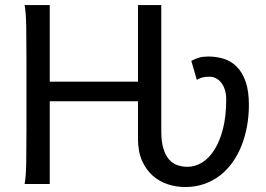

<svg xmlns="http://www.w3.org/2000/svg" viewBox="-20 -733 1058 765"><path d="M742.2 -490.7Q759.8 -499.5 774.2 -503.7Q788.6 -507.8 810.5 -507.8Q843.8 -507.8 873 -498.3Q902.3 -488.8 924.3 -466.3Q946.3 -443.8 959 -406.7Q971.7 -369.6 971.7 -314.9Q971.7 -272 964.4 -231.2Q957 -190.4 942.9 -154.1Q928.7 -117.7 907.2 -87.2Q885.7 -56.6 857.7 -34.7Q829.6 -12.7 794.4 -0.2Q759.3 12.2 717.8 12.2Q683.1 12.2 649.4 1.5Q615.7 -9.3 589.1 -32.5Q562.5 -55.7 546.1 -92.3Q529.8 -128.9 529.8 -180.7V-329.6H178.2V0H78.1Q83.5 -29.3 84.5 -84.7Q85.4 -140.1 85.4 -212.4V-500.5Q85.4 -572.8 84.5 -628.2Q83.5 -683.6 78.1 -712.9H178.2V-407.7H529.8V-712.9H622.6V-210Q622.6 -168.9 630.9 -141.6Q639.2 -114.3 653.3 -97.9Q667.5 -81.5 686.8 -75Q706.1 -68.4 727.5 -68.4Q757.3 -68.4 785.2 -85.4Q813 -102.5 834.5 -136.5Q856 -170.4 868.7 -220.7Q881.3 -271 881.3 -336.9Q881.3 -357.9 876.2 -374.5Q871.1 -391.1 862.1 -402.8Q853 -414.6 841.1 -420.9Q829.1 -427.2 815.4 -427.2Q807.1 -427.2 800.8 -426.8Q794.4 -426.3 788.8 -425Q783.2 -423.8 777.3 -421.4Q771.5 -418.9 764.2 -415Z"/></svg>

Font: Andika FrenchTight
Style: Regular
Weight: 400
Designer: Victor Gaultney, Annie Olsen, Julie Remington, Don Collingsworth, Eric Hays, Becca Hirsbrunner
Foundry: SIL International
Version: Version 5.000 ; Dig1 Dig4Opn Dig7 LnSpcTght